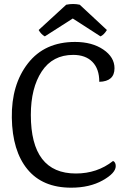

<svg xmlns="http://www.w3.org/2000/svg" viewBox="-20 -898 611 934"><path d="M543 -90Q543 -56 479.5 -20.5Q416 15 326 15Q187 15 113.5 -74.5Q40 -164 37.5 -325Q35 -486 116 -590Q197 -694 345 -694Q428 -694 482.5 -657Q537 -620 537 -566Q537 -502 463 -500Q463 -563 429.5 -597Q396 -631 336 -631Q236 -631 183 -550.5Q130 -470 130 -339Q130 -54 349 -54Q453 -54 530 -115Q543 -109 543 -90ZM334 -808 198 -721Q180 -731 168 -752L302 -875Q336 -882 368 -875L500 -752Q486 -729 469 -721Z"/></svg>

Font: Karma Medium
Style: Regular
Weight: 500
Designer: Joana Correia
Foundry: Indian Type Foundry
Version: Version 1.202;PS 1.0;hotconv 1.0.78;makeotf.lib2.5.61930; tt